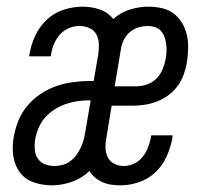

<svg xmlns="http://www.w3.org/2000/svg" viewBox="-20 -548 640 576"><path d="M136 8Q107 8 81 -1Q55 -10 39.5 -31Q24 -52 20 -79.5Q16 -107 21 -136Q25 -160 34.5 -184.5Q44 -209 61.5 -230Q79 -251 101.5 -266Q124 -281 148.5 -289.5Q173 -298 198.5 -301.5Q224 -305 248 -305H261L275 -386Q277 -401 276.5 -416.5Q276 -432 269 -445Q262 -458 248 -464Q234 -470 218 -470Q202 -470 186.5 -463.5Q171 -457 159.5 -444Q148 -431 141.5 -415Q135 -399 133 -383Q133 -382 132.5 -381Q132 -380 132 -379H67Q68 -381 68 -383Q68 -385 69 -387Q73 -414 86 -441.5Q99 -469 121 -489.5Q143 -510 171.5 -519Q200 -528 228 -528Q255 -528 279.5 -519.5Q304 -511 320 -491Q342 -511 370 -519.5Q398 -528 425 -528Q446 -528 466 -523.5Q486 -519 501 -507.5Q516 -496 526 -479.5Q536 -463 540.5 -443.5Q545 -424 544.5 -403.5Q544 -383 541 -362Q538 -344 531.5 -325.5Q525 -307 513.5 -291Q502 -275 486 -263Q470 -251 452 -244Q434 -237 415.5 -234Q397 -231 379 -231H315L299 -134Q296 -119 296.5 -104Q297 -89 303.5 -76Q310 -63 323 -56.5Q336 -50 351 -50Q367 -50 382 -57Q397 -64 407.5 -77Q418 -90 424 -105.5Q430 -121 433 -137Q433 -138 433 -139Q433 -140 434 -142H498Q498 -140 497.5 -137.5Q497 -135 497 -133Q492 -106 480 -79Q468 -52 446.5 -31.5Q425 -11 397 -1.5Q369 8 342 8Q327 8 313.5 6Q300 4 287.5 -1.5Q275 -7 265 -15.5Q255 -24 248 -35Q226 -13 195.5 -2.5Q165 8 136 8ZM388 -289Q404 -289 420.5 -294.5Q437 -300 449 -312Q461 -324 467.5 -339.5Q474 -355 477 -371Q479 -382 479.5 -393.5Q480 -405 478.5 -416Q477 -427 473.5 -437Q470 -447 463 -455Q456 -463 445.5 -466.5Q435 -470 424 -470Q410 -470 396 -466Q382 -462 370.5 -452.5Q359 -443 352 -429.5Q345 -416 343 -402L324 -289ZM144 -50Q156 -50 168.5 -53.5Q181 -57 191.5 -65Q202 -73 209.5 -83.5Q217 -94 222.5 -105.5Q228 -117 231 -129Q234 -141 236 -153L252 -247H248Q231 -247 213 -244.5Q195 -242 177.5 -236Q160 -230 143.5 -219.5Q127 -209 114.5 -194.5Q102 -180 95 -162.5Q88 -145 85 -127Q83 -112 84.5 -97.5Q86 -83 94 -71.5Q102 -60 115.5 -55Q129 -50 144 -50Z"/></svg>

Font: Iosevka SS04 Light Extended
Style: Italic
Weight: 300
Width: 7
Italic angle: -9°
Monospace: yes
Designer: Belleve Invis
Foundry: Belleve Invis
Version: Version 19.0.0; ttfautohint (v1.8.4)